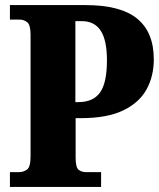

<svg xmlns="http://www.w3.org/2000/svg" viewBox="-20 -734 626 754"><path d="M19 0V-58H54Q72 -58 86 -68Q100 -78 100 -120V-598Q100 -637 86.5 -647Q73 -657 58 -657H19V-714H316Q454 -714 519 -660.5Q584 -607 584 -501Q584 -435 555.5 -383Q527 -331 464 -300.5Q401 -270 297 -270H277V-115Q277 -76 289 -67Q301 -58 318 -58H377V0ZM288 -333Q346 -333 373 -371Q400 -409 400 -497Q400 -576 375.5 -613.5Q351 -651 301 -651H276V-333Z"/></svg>

Font: Noto Serif Thai Condensed Black
Style: Regular
Weight: 900
Width: 3
Designer: Monotype Design Team
Foundry: Monotype Imaging Inc.
Version: Version 2.002; ttfautohint (v1.8.4.7-5d5b)